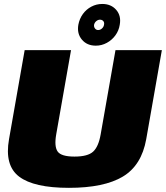

<svg xmlns="http://www.w3.org/2000/svg" viewBox="-20 -922 818 946"><path d="M319.5 3.5Q492.5 3.5 585 -51.8Q677.5 -107 700.5 -236.5L777.5 -675H549L476 -260Q465.5 -199.5 439 -175Q412.5 -150.5 347 -150.5Q282 -150.5 264.2 -175.2Q246.5 -200 257 -260L330 -675H101.5L24.5 -236.5Q1.5 -107 74.2 -51.8Q147 3.5 319.5 3.5ZM452 -697Q481 -697 506.2 -710.8Q531.5 -724.5 548.5 -747.8Q565.5 -771 570 -800Q578 -844 552.8 -873.2Q527.5 -902.5 484 -902.5Q455 -902.5 430 -889.2Q405 -876 388.2 -852.8Q371.5 -829.5 366 -800Q358.5 -756.5 383.5 -726.8Q408.5 -697 452 -697ZM463.5 -774Q454 -774 448 -781.8Q442 -789.5 443.5 -800Q446 -811 454.5 -818Q463 -825 472.5 -825Q483 -825 489 -818Q495 -811 492.5 -800Q491 -789.5 482.5 -781.8Q474 -774 463.5 -774Z"/></svg>

Font: Anybody Black
Style: Italic
Weight: 900
Italic angle: -10°
Designer: Tyler Finck
Foundry: Etcetera Type Company
Version: Version 1.113;gftools[0.9.25]